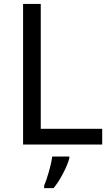

<svg xmlns="http://www.w3.org/2000/svg" viewBox="-20 -734 564 975"><path d="M97.2 0V-713.9H187V-80.1H499V0ZM204.1 209Q214.8 184.1 228 138.7Q241.2 93.3 245.1 61H332V69.8Q324.2 100.6 300.5 146.2Q276.9 191.9 252 221.2H204.1Z"/></svg>

Font: NotoSans
Style: Regular
Weight: 400
Designer: Monotype Design team
Foundry: Monotype Imaging Inc.
Version: Version 1.04; ttfautohint (v1.4.1)